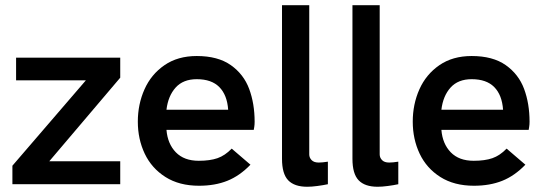

<svg xmlns="http://www.w3.org/2000/svg" viewBox="-20 -710 2095 740"><path d="M443.4 -487.8V-410.6L169.9 -88.4H443.4V0H27.8V-71.3L311 -400.4H42V-487.8Z M511.2 -241.2Q511.2 -308.1 536.9 -365.7Q562.5 -423.3 613.8 -458.7Q665 -494.1 738.3 -494.1Q819.8 -494.1 869.6 -459Q919.4 -423.8 940.4 -367.2Q961.4 -310.5 961.4 -240.7Q961.4 -230 960 -220.9Q958.5 -211.9 958 -209.5H621.6Q626 -155.8 657.7 -123Q689.5 -90.3 746.1 -90.3Q789.1 -90.3 818.1 -100.3Q847.2 -110.4 873 -137.2L945.3 -75.2Q903.8 -32.2 856.2 -13.2Q808.6 5.9 747.1 5.9Q670.9 5.9 617.7 -27.8Q564.5 -61.5 537.8 -117.7Q511.2 -173.8 511.2 -241.2ZM859.4 -287.1Q855.5 -343.8 825.4 -374.3Q795.4 -404.8 738.3 -404.8Q686 -404.8 657 -372.6Q627.9 -340.3 621.6 -287.1Z M1066.9 -97.7V-689.9H1171.9V-114.7Q1171.9 -102.5 1180.9 -93Q1189.9 -83.5 1208.5 -83.5Q1222.2 -83.5 1243.7 -86.9V0Q1225.6 3.9 1203.4 6.8Q1181.2 9.8 1164.1 9.8Q1114.7 9.8 1090.8 -15.1Q1066.9 -40 1066.9 -97.7Z M1338.4 -97.7V-689.9H1443.4V-114.7Q1443.4 -102.5 1452.4 -93Q1461.4 -83.5 1480 -83.5Q1493.7 -83.5 1515.1 -86.9V0Q1497.1 3.9 1474.9 6.8Q1452.6 9.8 1435.5 9.8Q1386.2 9.8 1362.3 -15.1Q1338.4 -40 1338.4 -97.7Z M1570.8 -241.2Q1570.8 -308.1 1596.4 -365.7Q1622.1 -423.3 1673.3 -458.7Q1724.6 -494.1 1797.9 -494.1Q1879.4 -494.1 1929.2 -459Q1979 -423.8 2000 -367.2Q2021 -310.5 2021 -240.7Q2021 -230 2019.5 -220.9Q2018.1 -211.9 2017.6 -209.5H1681.2Q1685.5 -155.8 1717.3 -123Q1749 -90.3 1805.7 -90.3Q1848.6 -90.3 1877.7 -100.3Q1906.7 -110.4 1932.6 -137.2L2004.9 -75.2Q1963.4 -32.2 1915.8 -13.2Q1868.2 5.9 1806.6 5.9Q1730.5 5.9 1677.2 -27.8Q1624 -61.5 1597.4 -117.7Q1570.8 -173.8 1570.8 -241.2ZM1918.9 -287.1Q1915 -343.8 1885 -374.3Q1855 -404.8 1797.9 -404.8Q1745.6 -404.8 1716.6 -372.6Q1687.5 -340.3 1681.2 -287.1Z"/></svg>

Font: Acari Sans SemiBold
Style: Regular
Weight: 600
Designer: Alfredo Marco Pradil and Stefan Peev
Foundry: Hanken Design Co.
Version: Version 1.045;January 11, 2019;FontCreator 11.5.0.2425 64-bi